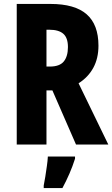

<svg xmlns="http://www.w3.org/2000/svg" viewBox="-20 -734 570 975"><path d="M236 -714Q360 -714 420 -661.5Q480 -609 480 -502Q480 -438 454 -390Q428 -342 379 -311L530 0H366L246 -275H216V0H65V-714ZM231 -583H216V-396H233Q283 -396 304 -422Q325 -448 325 -495Q325 -542 301.5 -562.5Q278 -583 231 -583ZM361 72Q349 110 332.5 148Q316 186 297 221H202V208Q206 190 210 163.5Q214 137 218 109.5Q222 82 223 61H361Z"/></svg>

Font: Noto Sans Tamil ExtraCondensed ExtraBold
Style: Regular
Weight: 800
Width: 2
Designer: Jelle Bosma - Monotype Design Team
Foundry: Monotype Imaging Inc.
Version: Version 2.004; ttfautohint (v1.8.4.7-5d5b)